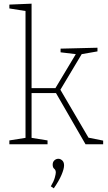

<svg xmlns="http://www.w3.org/2000/svg" viewBox="-20 -786 587 1046"><path d="M31 0V-21L119 -35V-726L31 -740V-761L152 -766V-306H282L393 -491L310 -501V-521L511 -526V-506L425 -491L309 -297L462 -36L542 -20V0H446L285 -279H152V-35L239 -21V0ZM273 240 257 229Q273 202 278.5 182Q284 162 284 154Q284 140 275.5 133.5Q267 127 267 111Q267 96 276.5 87.5Q286 79 298 79Q309 79 319 88Q329 97 329 115Q329 134 315 167Q301 200 273 240Z"/></svg>

Font: Bitter ExtraLight
Style: Regular
Weight: 200
Designer: Sol Matas, and Bitter project Authors
Foundry: Sol Matas
Version: Version 2.001